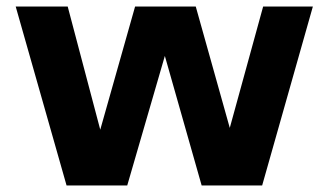

<svg xmlns="http://www.w3.org/2000/svg" viewBox="-20 -567 1004 587"><path d="M183.5 0 28 -547H187L286.5 -170.5L393 -547H578.5L682.5 -176L784.5 -547H936.5L781.5 0H596.5L484 -396L369 0Z"/></svg>

Font: Encode Sans SemiExpanded SemiExpanded
Style: Bold
Weight: 700
Width: 6
Designer: Multiple Designers
Foundry: Impallari Type
Version: Version 3.000; ttfautohint (v1.8.3) -l 8 -r 50 -G 200 -x 14 